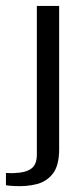

<svg xmlns="http://www.w3.org/2000/svg" viewBox="-75 -515 266 646"><path d="M-25 111Q-30 111 -41 110Q-52 109 -55 108V67Q-50 67 -40 67.5Q-30 68 -23 67Q11 66 30 52.5Q49 39 49 5V-495H124V-13Q124 42 103 69Q82 96 48.5 104.5Q15 113 -25 111Z"/></svg>

Font: Alumni Sans Medium
Style: Regular
Weight: 500
Designer: Robert E. Leuschke
Foundry: Robert E. Leuschke
Version: Version 1.018